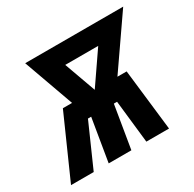

<svg xmlns="http://www.w3.org/2000/svg" viewBox="-156 -648 786 777"><g transform="rotate(-30 237.0 -260.0)"><path d="M-35 0 92 -286H135L51 -520H509L347 -286H390L423 0H317L295 -199H280L247 0H141L174 -199H159L71 0ZM241 -286 342 -433H188Z"/></g></svg>

Font: Iosevka Heavy
Style: Italic
Weight: 900
Italic angle: -9°
Monospace: yes
Designer: Belleve Invis
Foundry: Belleve Invis
Version: Version 32.5.0; ttfautohint (v1.8.4)